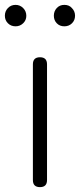

<svg xmlns="http://www.w3.org/2000/svg" viewBox="-35 -768 328 788"><path d="M129 0Q100 0 100 -29V-504Q100 -533 129 -533Q158 -533 158 -504V-266V-29Q158 0 129 0ZM29 -660Q10 -660 -2.5 -672.5Q-15 -685 -15 -703.5Q-15 -722 -2.5 -735Q10 -748 29 -748Q47 -748 60 -735Q73 -722 73 -703Q73 -685 60 -672.5Q47 -660 29 -660ZM229 -660Q210 -660 198 -672.5Q186 -685 186 -703.5Q186 -722 198 -735Q210 -748 229 -748Q249 -748 260 -735Q273 -722 273 -703.5Q273 -685 260.5 -672.5Q248 -660 229 -660Z"/></svg>

Font: GenSenRounded TW L
Style: Regular
Weight: 300
Version: Version 1.501;PS 1;hotconv 16.6.51;makeotf.lib2.5.65220